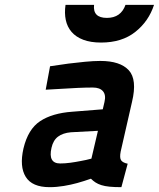

<svg xmlns="http://www.w3.org/2000/svg" viewBox="-20 -763 657 794"><path d="M479 -136Q474 -110 481 -100Q488 -90 508 -86L482 11Q453 11 433 9Q413 7 399 2.5Q385 -2 375 -8.5Q365 -15 356 -24Q328 -14 299 -6Q274 1 244 6Q214 11 185 11Q113 11 86.5 -31.5Q60 -74 77 -149Q96 -229 146 -262Q196 -295 279 -301L405 -311L412 -341Q419 -370 406 -385.5Q393 -401 364 -401Q336 -401 302 -399.5Q268 -398 239 -396Q204 -394 169 -392L187 -489Q225 -495 263 -500Q295 -504 331 -507.5Q367 -511 395 -511Q477 -511 512.5 -472.5Q548 -434 526 -342ZM273 -216Q240 -213 220 -198Q200 -183 193 -152Q178 -87 229 -87Q249 -87 271 -90Q293 -93 313 -97Q336 -101 358 -107L385 -222ZM369 -743Q363 -689 422 -689Q480 -689 499 -743H617Q595 -675 539.5 -631Q484 -587 398 -587Q355 -587 324.5 -598.5Q294 -610 276 -631Q258 -652 252 -680.5Q246 -709 251 -743Z"/></svg>

Font: Panefresco 800wt
Style: Italic
Weight: 800
Foundry: Campivisivi & Chank Co
Version: Version 1.001